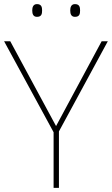

<svg xmlns="http://www.w3.org/2000/svg" viewBox="-20 -915 545 935"><path d="M137 -864C137 -847 142 -833 160 -833C182 -833 185 -847 185 -864C185 -880 182 -895 160 -895C142 -895 137 -880 137 -864ZM322 -864C322 -847 327 -833 345 -833C367 -833 370 -847 370 -864C370 -880 367 -895 345 -895C327 -895 322 -880 322 -864ZM253 -301 30 -714H0L241 -271V0H267V-275L505 -714H475Z"/></svg>

Font: Noto Sans Gurmukhi Thin
Style: Regular
Weight: 100
Designer: Jelle Bosma - Monotype Design Team
Foundry: Monotype Imaging Inc.
Version: Version 2.004